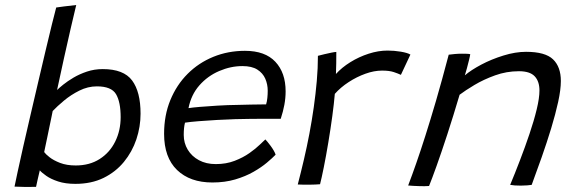

<svg xmlns="http://www.w3.org/2000/svg" viewBox="-20 -737 2294 767"><path d="M38 8.5Q41.5 -9 50.5 -50.8Q59.5 -92.5 72.5 -150.2Q85.5 -208 101 -274Q116.5 -340 132 -406.8Q147.5 -473.5 161.8 -533.5Q176 -593.5 187.2 -639Q198.5 -684.5 204.5 -707Q211.5 -708.5 235 -711.2Q258.5 -714 284.5 -717Q275.5 -679.5 262.5 -623.8Q249.5 -568 235.5 -504.2Q221.5 -440.5 208 -377.5Q215.5 -385 232.5 -398.8Q249.5 -412.5 273.5 -426.8Q297.5 -441 327.2 -451Q357 -461 390.5 -461Q474 -461 507.8 -415.5Q541.5 -370 541.5 -283Q541.5 -230.5 524.8 -180.5Q508 -130.5 475 -90.2Q442 -50 393.5 -26.2Q345 -2.5 281 -2.5Q241.5 -2.5 212.5 -12Q183.5 -21.5 165 -34.5Q146.5 -47.5 139 -56.5Q135.5 -42 130.8 -21.5Q126 -1 124 9.5Q108 10 80.8 9.8Q53.5 9.5 38 8.5ZM156.5 -129.5Q162 -121.5 177.8 -109Q193.5 -96.5 220 -86.2Q246.5 -76 282.5 -76Q338 -76 378.2 -101.8Q418.5 -127.5 440.2 -171.5Q462 -215.5 462 -269Q462 -329.5 443.5 -360.8Q425 -392 367 -392Q331 -392 297 -375Q263 -358 235.5 -335Q208 -312 190.5 -293.5Q189.5 -288 186 -271.2Q182.5 -254.5 178 -232.8Q173.5 -211 169 -189.2Q164.5 -167.5 161 -151.2Q157.5 -135 156.5 -129.5Z M1081 -119Q1068.5 -106 1046.2 -87.2Q1024 -68.5 992.5 -50.5Q961 -32.5 919.8 -20.2Q878.5 -8 828.5 -8Q739 -8 687.2 -58Q635.5 -108 635.5 -202.5Q635.5 -276.5 660.5 -337.2Q685.5 -398 729.5 -442Q773.5 -486 832.2 -510Q891 -534 958.5 -534Q1039 -534 1080 -490.2Q1121 -446.5 1121 -372Q1121 -345.5 1116 -318.5Q1111 -291.5 1101.5 -262.5Q1097 -262.5 1077.2 -262.5Q1057.5 -262.5 1029.8 -262.5Q1002 -262.5 972.8 -262Q943.5 -261.5 920 -261Q886.5 -260 847 -257.8Q807.5 -255.5 772.8 -252.8Q738 -250 719 -247Q714 -227.5 714 -198Q714 -165.5 730 -139Q746 -112.5 774.8 -97Q803.5 -81.5 842 -81.5Q883.5 -81.5 917.2 -94.5Q951 -107.5 976.5 -125.5Q1002 -143.5 1018 -159.2Q1034 -175 1040 -180Q1042.5 -177.5 1048.5 -170.5Q1054.5 -163.5 1061.2 -154.2Q1068 -145 1073.5 -135.5Q1079 -126 1081 -119ZM733 -305Q748 -307.5 778.2 -310Q808.5 -312.5 848.5 -315Q888.5 -317.5 932 -318Q958 -319 982.2 -319.2Q1006.5 -319.5 1023.5 -319.8Q1040.5 -320 1043 -320Q1046.5 -331 1048 -345.8Q1049.5 -360.5 1049.5 -374.5Q1049.5 -400 1039.8 -422.5Q1030 -445 1008 -459Q986 -473 948.5 -473Q901.5 -473 855.5 -453.2Q809.5 -433.5 776.5 -396Q743.5 -358.5 733 -305Z M1322 -441.5Q1345.5 -467.5 1379.8 -488.8Q1414 -510 1452.8 -522.5Q1491.5 -535 1528.5 -535Q1555 -535 1581.5 -530.5Q1608 -526 1619.5 -519L1581.5 -438Q1571 -443 1553.2 -449Q1535.5 -455 1506.5 -455Q1474.5 -455 1439.8 -442.5Q1405 -430 1372.8 -409Q1340.5 -388 1317.5 -362Q1314.5 -325 1307.5 -273.2Q1300.5 -221.5 1291.5 -167.5Q1282.5 -113.5 1273.5 -68.8Q1264.5 -24 1258.5 -1Q1241.5 0.5 1215.5 0.8Q1189.5 1 1169.5 0Q1182 -48 1194 -99.2Q1206 -150.5 1216 -203.2Q1226 -256 1233.5 -309Q1241 -362 1245.5 -413.5Q1250 -465 1250 -514Q1261 -517 1276 -520.5Q1291 -524 1304.5 -526.8Q1318 -529.5 1323.5 -529.5Q1323.5 -511 1323.2 -484Q1323 -457 1322 -441.5Z M1694 6Q1686 6.5 1675.5 6.8Q1665 7 1654.5 6.5Q1643.5 6.5 1630.8 5.5Q1618 4.5 1610.5 4Q1626.5 -38 1643.2 -86Q1660 -134 1679.2 -194.5Q1698.5 -255 1721.8 -334.5Q1745 -414 1772.5 -518.5Q1783 -520 1796.8 -521.2Q1810.5 -522.5 1825.5 -522.5Q1834.5 -522.5 1843.5 -522.2Q1852.5 -522 1858.5 -520.5Q1858 -515 1854 -498.5Q1850 -482 1845.2 -464.2Q1840.5 -446.5 1837 -436Q1861.5 -457 1902.5 -478.8Q1943.5 -500.5 1991.2 -515.2Q2039 -530 2081.5 -530Q2158 -530 2189.2 -500Q2220.5 -470 2220.5 -413.5Q2220.5 -379 2209.8 -330Q2199 -281 2181.8 -224.2Q2164.5 -167.5 2144 -109.2Q2123.5 -51 2104 1.5Q2097.5 2.5 2086 3.5Q2074.5 4.5 2061 4.5Q2048 4.5 2036.8 3.8Q2025.5 3 2018 1.5Q2037 -44 2057.2 -96.8Q2077.5 -149.5 2095.2 -202Q2113 -254.5 2124 -300Q2135 -345.5 2135 -375.5Q2135 -412 2116 -432.2Q2097 -452.5 2053 -452.5Q2003.5 -452.5 1957.8 -436Q1912 -419.5 1875.2 -397.5Q1838.5 -375.5 1816 -358.5Q1790.5 -272.5 1766.8 -199.8Q1743 -127 1724 -74Q1705 -21 1694 6Z"/></svg>

Font: Grandstander Thin Light
Style: Italic
Weight: 300
Italic angle: -15°
Version: Version 1.200